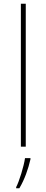

<svg xmlns="http://www.w3.org/2000/svg" viewBox="-20 -846 247 1021"><path d="M117 -66V-826H91V-66ZM142 1V-5H113C107 38 82 119 66 149V155H83C111 108 130 53 142 1Z"/></svg>

Font: Noto Sans Malayalam UI Thin
Style: Regular
Weight: 100
Designer: Jelle Bosma - Monotype Design Team
Foundry: Monotype Imaging Inc.
Version: Version 2.104